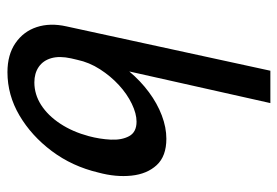

<svg xmlns="http://www.w3.org/2000/svg" viewBox="-138 -614 763 528"><g transform="rotate(90 244.0 -349.5)"><path d="M178 12Q130 12 98 -10Q66 -32 54 -68.5Q42 -105 52 -150L174 -711H263L176 -323Q202 -354 233 -377Q264 -400 297 -412.5Q330 -425 361 -425Q409 -425 433.5 -398.5Q458 -372 462.5 -329Q467 -286 454 -238Q437 -166 395 -110Q353 -54 297 -21Q241 12 178 12ZM140 -163Q133 -131 139.5 -108.5Q146 -86 163.5 -74Q181 -62 206 -62Q239 -62 268 -80.5Q297 -99 319.5 -133Q342 -167 354 -212Q362 -242 363.5 -272Q365 -302 354 -322.5Q343 -343 314 -343Q292 -343 265 -330Q238 -317 213.5 -294.5Q189 -272 170 -242.5Q151 -213 144 -180Z"/></g></svg>

Font: Ysabeau Infant SemiBold
Style: Italic
Weight: 600
Italic angle: -12°
Designer: Christian Thalmann (Catharsis Fonts)
Version: Version 2.002; featfreeze: ss01,ss02,lnum